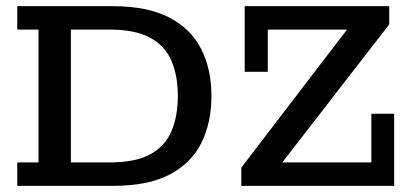

<svg xmlns="http://www.w3.org/2000/svg" viewBox="-20 -603 1339 623"><path d="M36 0V-76H105V-507H36V-583H345Q458 -583 528.5 -546.5Q599 -510 632.5 -444.5Q666 -379 666 -292Q666 -204 633 -138.5Q600 -73 530 -36.5Q460 0 347 0ZM210 -76H336Q419 -76 467 -102Q515 -128 536 -176.5Q557 -225 557 -292Q557 -358 536 -406.5Q515 -455 466.5 -481Q418 -507 336 -507H210ZM763 0V-59L1106 -507H849V-370H774V-583H1243V-524L896 -76H1185V-234H1259V0Z"/></svg>

Font: Rokkitt Medium
Style: Regular
Weight: 500
Version: Version 3.103